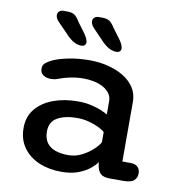

<svg xmlns="http://www.w3.org/2000/svg" viewBox="-78 -751 776 833"><g transform="rotate(10 309.5 -334.0)"><path d="M459.5 2.5Q429.5 2.5 417.5 -9.8Q405.5 -22 402 -43.5L399.5 -59.5Q392 -46.5 372 -30Q352 -13.5 320.8 -1.5Q289.5 10.5 247 10.5Q191.5 10.5 147.5 -8.2Q103.5 -27 78 -62.8Q52.5 -98.5 52.5 -149Q52.5 -199 81 -233.2Q109.5 -267.5 157.8 -285.2Q206 -303 265.5 -303Q297.5 -303 324.5 -296.8Q351.5 -290.5 370.8 -282.2Q390 -274 398 -268.5V-328Q398 -347 387.2 -361.5Q376.5 -376 358.8 -385.8Q341 -395.5 318.8 -400.2Q296.5 -405 273.5 -405Q242 -405 212.8 -398.8Q183.5 -392.5 162 -384Q153.5 -380.5 145.5 -379.5Q137.5 -378.5 131.5 -378.5Q111.5 -378.5 98 -388Q84.5 -397.5 84.5 -416Q84.5 -432.5 97 -442.2Q109.5 -452 126.5 -459.5Q152.5 -471 194 -479.2Q235.5 -487.5 285.5 -487.5Q326 -487.5 364.2 -478.2Q402.5 -469 433.2 -450.8Q464 -432.5 482 -405.2Q500 -378 500 -342V-79.5H535Q556.5 -79.5 567.5 -69.2Q578.5 -59 578.5 -40Q578.5 -21.5 565.5 -9.5Q552.5 2.5 518.5 2.5ZM398 -191Q389.5 -199.5 370.2 -209Q351 -218.5 325.8 -225Q300.5 -231.5 274 -231.5Q222 -231.5 188.5 -213Q155 -194.5 155 -151.5Q155 -121 168.5 -102Q182 -83 206.5 -74.5Q231 -66 263.5 -66Q294.5 -66 322.2 -80Q350 -94 370.2 -112.8Q390.5 -131.5 398 -146.5ZM238 -543.5Q221 -543.5 206 -551.2Q191 -559 174 -576L124 -627.5Q116 -635.5 112.8 -642.8Q109.5 -650 109.5 -656.5Q109.5 -666.5 116.8 -672.8Q124 -679 135.5 -679H151Q172.5 -679 183.8 -671.5Q195 -664 208 -642L241.5 -597Q257 -573.5 257 -561Q257 -553 251.5 -548.2Q246 -543.5 238 -543.5ZM392.5 -543.5Q376 -543.5 360.5 -551.2Q345 -559 328 -576L278.5 -627.5Q264.5 -642.5 264.5 -656.5Q264.5 -666.5 271.8 -672.8Q279 -679 290.5 -679H305.5Q327 -679 338.2 -671.2Q349.5 -663.5 363 -642L396.5 -597Q411.5 -575 411.5 -561Q411.5 -553 406 -548.2Q400.5 -543.5 392.5 -543.5Z"/></g></svg>

Font: Sono ExtraLight Monospace Medium
Style: Regular
Weight: 500
Version: Version 2.112